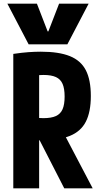

<svg xmlns="http://www.w3.org/2000/svg" viewBox="-20 -1020 540 1040"><path d="M20 -1000H180L238 -850H242L300 -1000H460L345 -780H135ZM52 -728Q99 -735 134.5 -737.5Q170 -740 201 -740Q299 -740 358.5 -716Q418 -692 445 -639.5Q472 -587 472 -500Q472 -414 445 -361Q418 -308 358.5 -284Q299 -260 201 -260Q176 -260 152.5 -261.5Q129 -263 112 -264L160 -384Q175 -382 189.5 -381Q204 -380 215 -380Q258 -380 283 -391.5Q308 -403 319 -428.5Q330 -454 330 -497Q330 -540 319 -565.5Q308 -591 283 -602.5Q258 -614 215 -614Q204 -614 190.5 -613Q177 -612 160 -610L192 -647V0H52ZM328 0 164 -320H314L482 0Z"/></svg>

Font: M PLUS 1 Code
Style: Bold
Weight: 700
Designer: Coji Morishita
Foundry: UNDERFOREST DESIGN
Version: Version 1.002